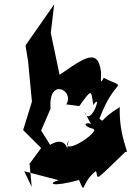

<svg xmlns="http://www.w3.org/2000/svg" viewBox="-20 -834 612 896"><path d="M260 -476 212 -704 214 -656 233 -814 99 -622 111 -549 129 -360 88 -227 172 -143 118 -70 128 38 93 -35 254 7C202 21 217 42 349 6C381 84 354 21 428 -36C441 2 411 22 566 -126C590 -109 533 -193 539 -339L540 -335C437 -272 471 -260 444 -280C521 -486 583 -410 464 -471C443 -429 454 -476 451 -500C436 -625 355 -549 227 -464ZM287 -100C308 -120 293 -207 214 -158L172 -225L216 -327C204 -478 331 -410 289 -347L350 -339C409 -420 405 -417 415 -344C463 -412 399 -231 374 -313L452 -165C438 -305 316 -253 423 -231C411 -190 262 -107 300 -178Z"/></svg>

Font: Asimov Silicon
Style: Regular
Weight: 400
Designer: Google
Version: Version 2.000980; 2014